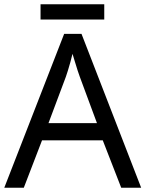

<svg xmlns="http://www.w3.org/2000/svg" viewBox="-20 -875 679 895"><path d="M545 0 459 -221H176L91 0H0L279 -717H360L638 0ZM352 -517Q349 -525 342 -546Q335 -567 328.5 -589.5Q322 -612 318 -624Q313 -604 307.5 -583.5Q302 -563 296.5 -546Q291 -529 287 -517L206 -301H432ZM466 -855V-784H169V-855Z"/></svg>

Font: Noto Sans Adlam
Style: Regular
Weight: 400
Designer: Mark Jamra, Neil Patel
Foundry: JamraPatel LLC
Version: Version 3.001